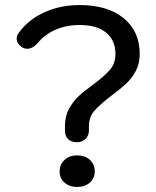

<svg xmlns="http://www.w3.org/2000/svg" viewBox="-20 -730 618 760"><path d="M237 -214V-230Q237 -269 252.5 -298Q268 -327 289.5 -347.5Q311 -368 347 -394Q393 -428 415 -453.5Q437 -479 437 -517Q437 -570 400.5 -600.5Q364 -631 295 -631Q242 -631 199 -612Q156 -593 127 -557Q119 -548 108.5 -542.5Q98 -537 88 -537Q76 -537 66 -544Q46 -558 46 -577Q46 -589 55 -601Q93 -653 156 -681.5Q219 -710 295 -710Q406 -710 469.5 -658Q533 -606 533 -517Q533 -478 517.5 -449Q502 -420 480 -399.5Q458 -379 422 -352Q376 -317 354 -292Q332 -267 332 -230V-214Q332 -193 318.5 -180Q305 -167 284 -167Q262 -167 249.5 -179.5Q237 -192 237 -214ZM216 -51Q216 -79 235.5 -97Q255 -115 285 -115Q316 -115 335.5 -97.5Q355 -80 355 -51Q355 -24 335.5 -7Q316 10 285 10Q255 10 235.5 -7Q216 -24 216 -51Z"/></svg>

Font: Kodchasan Medium
Style: Regular
Weight: 500
Designer: Katatrad Aksorn Co.,Ltd.
Foundry: Cadson Demak Co.,Ltd.
Version: Version 1.000; ttfautohint (v1.6)